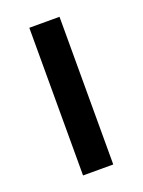

<svg xmlns="http://www.w3.org/2000/svg" viewBox="-94 -483 395 531"><g transform="rotate(-20 103.5 -217.5)"><path d="M58.6 0V-434.6H147.5V0Z"/></g></svg>

Font: Padauk Book
Style: Regular
Weight: 400
Designer: Debbi Hosken, Becca Hirsbrunner Spalinger
Foundry: SIL International
Version: Version 5.000